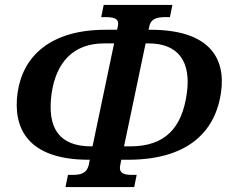

<svg xmlns="http://www.w3.org/2000/svg" viewBox="-20 -744 919 774"><path d="M244 10H521L531 -39H518C486 -39 456 -41 465 -80L469 -100H496C754 -100 851 -229 871 -371C892 -517 816 -624 587 -624H579L582 -638C590 -673 619 -675 652 -675H665L675 -724H398L388 -675H401C433 -675 463 -673 455 -638L452 -624H405C183 -624 72 -517 51 -371C31 -230 89 -100 338 -100H342L338 -80C329 -41 300 -39 267 -39H254ZM353 -154H348C218 -154 169 -228 188 -367C206 -492 275 -569 399 -569H440ZM480 -154 567 -569H579C701 -569 751 -493 733 -367C714 -229 646 -154 505 -154Z"/></svg>

Font: Noto Serif SemiBold
Style: Italic
Weight: 600
Italic angle: -12°
Designer: Monotype Design Team
Foundry: Monotype Imaging Inc.
Version: Version 2.014